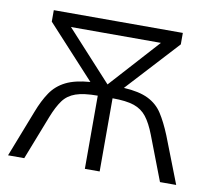

<svg xmlns="http://www.w3.org/2000/svg" viewBox="-65 -604 742 677"><g transform="rotate(10 306.5 -266.0)"><path d="M537 -532V-491L366 -305Q421 -302 453.5 -286Q486 -270 505 -240.5Q524 -211 542 -167L607 0H549L488 -159Q473 -198 455.5 -220.5Q438 -243 410 -252.5Q382 -262 333 -262V0H280V-262Q230 -262 201.5 -252Q173 -242 156.5 -219.5Q140 -197 125 -159L63 0H5L70 -167Q86 -209 106 -238.5Q126 -268 159 -284.5Q192 -301 246 -305L75 -491V-532ZM467 -484H145L307 -307Z"/></g></svg>

Font: Noto Sans Light
Style: Regular
Weight: 300
Designer: Monotype Design Team
Foundry: Monotype Imaging Inc.
Version: Version 2.007